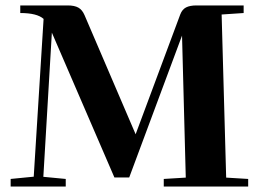

<svg xmlns="http://www.w3.org/2000/svg" viewBox="-20 -683 948 703"><path d="M19 0V-27.8L103.5 -36.1L139.6 -613.8Q115.7 -635.3 54.2 -635.3V-663.1H228Q252.9 -663.1 267.1 -655Q281.2 -647 289.6 -627.4L476.6 -191.4L640.1 -630.4Q647 -648.4 661.1 -655.8Q675.3 -663.1 699.2 -663.1H872.1V-635.3L791.5 -629.9L808.1 -32.7L888.7 -27.8V0H579.6V-27.8L660.2 -32.7L646.5 -552.7L453.1 -33.2H398.9L169.9 -563.5L138.7 -35.6L220.7 -27.8V0Z"/></svg>

Font: Elstob 18pt
Style: Bold
Weight: 700
Designer: Peter S. Baker
Version: Version 1.015